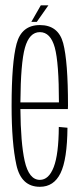

<svg xmlns="http://www.w3.org/2000/svg" viewBox="-20 -697 308 720"><path d="M129.5 3.5Q59.5 3.5 41.5 -78.5Q23.5 -160.5 23.5 -300Q23.5 -463 42.2 -533Q61 -603 129.5 -603Q199 -603 217 -534.8Q235 -466.5 235 -301Q235 -294.5 234.5 -288H56.5Q57.5 -161.5 72.5 -93.5Q88.5 -22.5 129.5 -22.5Q163 -22.5 181.5 -70.5Q200 -118.5 200.5 -221L233 -218Q232 -99 207 -47.8Q182 3.5 129.5 3.5ZM56.5 -313H201Q201 -461.5 185.5 -518.5Q169.5 -576.5 129.5 -576.5Q90 -576.5 73.5 -518Q57.5 -461.5 56.5 -313ZM97.5 -615 133 -677H161.5L118 -615Z"/></svg>

Font: Anybody Condensed ExtraLight
Style: Regular
Weight: 200
Width: 3
Designer: Tyler Finck
Foundry: Etcetera Type Company
Version: Version 1.010; ttfautohint (v1.8.3) -l 8 -r 50 -G 200 -x 14 